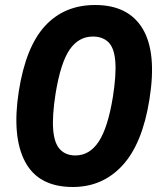

<svg xmlns="http://www.w3.org/2000/svg" viewBox="-20 -736 640 767"><path d="M271 11Q134 11 80.5 -89.5Q27 -190 55 -371Q83 -549 160 -632.5Q237 -716 360 -716Q493 -716 550 -621Q607 -526 577 -339Q549 -162 469.5 -75.5Q390 11 271 11ZM281 -115Q338 -115 374.5 -170.5Q411 -226 431 -349Q445 -439 440.5 -492Q436 -545 413 -567.5Q390 -590 351 -590Q294 -590 258 -537.5Q222 -485 202 -362Q188 -272 192.5 -217.5Q197 -163 220 -139Q243 -115 281 -115Z"/></svg>

Font: Mulish ExtraLight ExtraBold
Style: Italic
Weight: 800
Italic angle: -9°
Version: Version 3.603